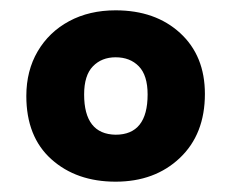

<svg xmlns="http://www.w3.org/2000/svg" viewBox="-20 -764 479 372"><path d="M204 -412Q128 -412 79.5 -455.5Q31 -499 31 -578Q31 -627 53 -664.5Q75 -702 114 -723Q153 -744 204 -744Q281 -744 329 -700Q377 -656 377 -582Q377 -504 328.5 -458Q280 -412 204 -412ZM204 -503Q266 -503 266 -581Q266 -618 249 -635.5Q232 -653 204 -653Q177 -653 160 -635.5Q143 -618 143 -581Q143 -504 204 -503Z"/></svg>

Font: Bitter ExtraBold
Style: Regular
Weight: 800
Designer: Sol Matas, and Bitter project Authors
Foundry: Sol Matas
Version: Version 2.001